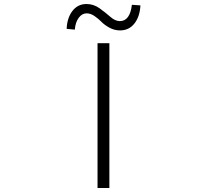

<svg xmlns="http://www.w3.org/2000/svg" viewBox="-20 -946 1040 966"><path d="M470.7 0V-728.5H530.3V0ZM584 -793Q555.7 -793 530.8 -806.6Q505.9 -820.3 490.7 -835.9Q475.6 -851.6 455.6 -865.2Q435.5 -878.9 416 -878.9Q392.6 -878.9 376 -856.4Q359.4 -834 356.4 -796.9L315.4 -800.8Q317.4 -855.5 344.2 -890.6Q371.1 -925.8 415 -925.8Q451.2 -925.8 481 -904.3Q510.7 -882.8 535.2 -861.3Q559.6 -839.8 583 -839.8Q633.8 -839.8 643.6 -921.9L686.5 -918.9Q683.6 -862.3 656.2 -827.6Q628.9 -793 584 -793Z"/></svg>

Font: GenEi Gothic M Light
Style: Regular
Weight: 300
Designer: o_tamon (Modified); [Source Han Sans]
Ryoko NISHIZUKA  (kana & ideographs); Paul D. Hunt (Latin, Greek & Cyrillic); Wenl
Version: Version 1.1a;Original Version 1.004